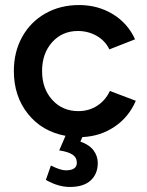

<svg xmlns="http://www.w3.org/2000/svg" viewBox="-20 -532 584 762"><path d="M162 182 182 125Q220 144 241 144Q285 144 285 114Q285 93 267.5 81.5Q250 70 215 65L240 7Q147 -10 91 -80Q35 -150 35 -250Q35 -326 68 -385.5Q101 -445 160 -478.5Q219 -512 294 -512Q368 -512 427.5 -476Q487 -440 516 -376L414 -336Q398 -370 364 -389.5Q330 -409 289 -409Q227 -409 187 -364.5Q147 -320 147 -250Q147 -180 187.5 -135.5Q228 -91 291 -91Q333 -91 366 -112.5Q399 -134 416 -171L519 -132Q491 -67 434.5 -29Q378 9 307 12L299 30Q334 42 351 64.5Q368 87 368 115Q368 158 340 184Q312 210 257 210Q211 210 162 182Z"/></svg>

Font: Oak Sans SemiBold
Style: Regular
Weight: 600
Designer: Erik Kennedy, Walven
Foundry: Erik Kennedy, Walven
Version: Version 1.000